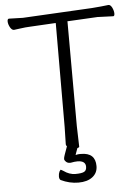

<svg xmlns="http://www.w3.org/2000/svg" viewBox="-59 -750 695 976"><g transform="rotate(-5 288.5 -262.0)"><path d="M259 -8Q254 -13 254 -18L256 -107L257 -632V-637H252L126 -630Q101 -629 77.5 -625.5Q54 -622 43 -621H42Q32 -621 23 -636Q14 -653 14 -666.5Q14 -680 22 -680L93 -678L447 -697Q470 -699 494 -701Q518 -703 530 -705H533Q542 -705 550 -690Q558 -673 558 -659.5Q558 -646 551 -646L471 -649L322 -641H317V-636L318 -106L321 0Q321 3 311 6L302 31L299 40Q312 37 317 37H327Q400 37 400 105Q400 140 373.5 160.5Q347 181 301.5 181Q256 181 212 160Q205 155 205 141.5Q205 128 210 117L216 108Q219 108 230 115Q259 136 290 136Q321 136 334 129.5Q347 123 347 104Q347 73 305 73Q291 73 271 77H266Q255 77 247 69.5Q239 62 239 55Q239 48 244 34Z"/></g></svg>

Font: LXGW WenKai Light
Style: Regular
Weight: 300
Designer: LXGW / Fontworks Inc.
Foundry: LXGW / Fontworks Inc.
Version: Version 1.501; October 10, 2024